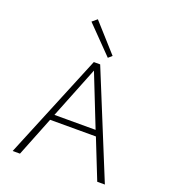

<svg xmlns="http://www.w3.org/2000/svg" viewBox="-160 -1019 1003 1135"><g transform="rotate(20 342.0 -452.0)"><path d="M485 -249H197L98 0H52L323 -658H363L632 0H584ZM470 -285 341 -611 211 -285ZM228 -878 259 -904 415 -730 392 -710Z"/></g></svg>

Font: Ysabeau Light
Style: Regular
Weight: 300
Designer: Christian Thalmann (Catharsis Fonts)
Version: Version 0.003